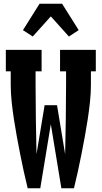

<svg xmlns="http://www.w3.org/2000/svg" viewBox="-20 -1000 540 1020"><path d="M127 0Q116 -45 106 -90.5Q96 -136 87 -182Q78 -228 69.5 -274Q61 -320 54 -366Q47 -412 42 -458.5Q37 -505 37 -551V-621H11V-735H201V-621H169V-551Q169 -459 170.5 -366.5Q172 -274 174 -181L217 -441H283L326 -181Q328 -274 329.5 -366.5Q331 -459 331 -551V-621H299V-735H489V-621H463V-551Q463 -505 458 -458.5Q453 -412 446 -366Q439 -320 430.5 -274Q422 -228 413 -182Q404 -136 394 -90.5Q384 -45 373 0H306L250 -340L194 0ZM154 -806 102 -840 190 -980H310L398 -840L346 -806L250 -913Z"/></svg>

Font: Iosevka Curly Slab Heavy
Style: Regular
Weight: 900
Monospace: yes
Designer: Belleve Invis
Foundry: Belleve Invis
Version: Version 22.1.2; ttfautohint (v1.8.4)